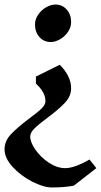

<svg xmlns="http://www.w3.org/2000/svg" viewBox="-20 -561 444 845"><path d="M293 -464Q293 -441 279 -420.5Q265 -400 244 -388Q223 -376 203 -376Q173 -376 153.5 -398Q134 -420 134 -453Q134 -476 148 -496.5Q162 -517 183 -529Q204 -541 224 -541Q254 -541 273.5 -519Q293 -497 293 -464ZM293 -172Q293 -138 266 -109Q239 -80 188 -42Q150 -14 131.5 4.5Q113 23 113 40Q113 65 136 98Q159 131 195 155Q231 179 267 179Q308 179 374 141L404 179L305 256Q265 264 209 264Q172 264 122 238.5Q72 213 36 174Q0 135 0 96Q0 60 27.5 30.5Q55 1 108 -39Q145 -66 162.5 -83Q180 -100 180 -116Q180 -155 138 -193V-224L243 -276Q293 -226 293 -172Z"/></svg>

Font: Inknut Antiqua
Style: Regular
Weight: 400
Designer: Claus Eggers Sørensen
Foundry: Claus Eggers Sørensen
Version: Version 1.003; ttfautohint (v1.8.2) -l 8 -r 50 -G 200 -x 14 